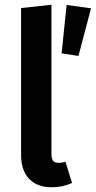

<svg xmlns="http://www.w3.org/2000/svg" viewBox="-20 -775 404 810"><path d="M69 -121V-741L197 -755V-125Q197 -106 204 -97Q211 -88 227 -88Q243 -88 256 -93L284 -3Q244 15 198 15Q137 15 103 -20.5Q69 -56 69 -121ZM364 -740 261 -754 240 -550 311 -539Z"/></svg>

Font: Fira Sans Medium
Style: Regular
Weight: 500
Designer: bBox Type GmbH & Carrois Corporate GbR & Edenspiekermann AG
Foundry: bBox Type GmbH & Carrois Corporate GbR & Edenspiekermann AG
Version: Version 4.301